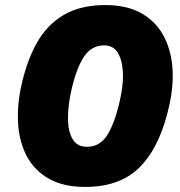

<svg xmlns="http://www.w3.org/2000/svg" viewBox="-20 -724 712 758"><path d="M317 14Q231 14 174.2 -17.8Q117.5 -49.5 87.5 -104.2Q57.5 -159 52 -229Q50.5 -247.5 50.5 -266Q50.5 -319 62 -375.5Q83.5 -479 124.2 -552.5Q165 -626 231.5 -665Q298 -704 396 -704Q478.5 -704 534.8 -673.5Q591 -643 622 -589.2Q653 -535.5 660 -465Q662 -445.5 662 -425Q662 -371.5 649.5 -313.5Q616 -154 537.5 -70Q459 14 317 14ZM323.5 -144.5Q376 -144.5 405.8 -194.5Q435.5 -244.5 454 -331Q465.5 -383 465.5 -426.5Q465.5 -433 465 -439.5Q462.5 -488 444.5 -516.5Q426.5 -545 391.5 -545Q339 -545 308.5 -495.5Q278 -446 259.5 -357Q247.5 -299 248.5 -250.8Q249.5 -202.5 267.5 -173.5Q285.5 -144.5 323.5 -144.5Z"/></svg>

Font: Heraclito ExtraBold
Style: Italic
Weight: 800
Italic angle: -12°
Designer: Kostas Bartsokas (font) & Cristiano Sobral (main changes)
Foundry: Kostas Bartsokas (font) & Cristiano Sobral (main changes)
Version: Version 1.00;July 8, 2020;FontCreator 13.0.0.2655 64-bit